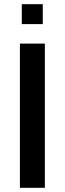

<svg xmlns="http://www.w3.org/2000/svg" viewBox="-20 -896 309 916"><path d="M75 0V-688H194V0ZM84 -781V-876H184V-781Z"/></svg>

Font: Saira Semi Condensed Medium
Style: Regular
Weight: 500
Width: 4
Designer: Hector Gatti with collaboration of the Omnibus-Type team
Foundry: Omnibus-Type
Version: Version 1.001; ttfautohint (v1.8)